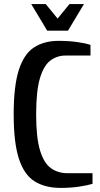

<svg xmlns="http://www.w3.org/2000/svg" viewBox="-20 -910 488 940"><path d="M277 10Q202 10 150.5 -21.5Q99 -53 73 -131.5Q47 -210 47 -350Q47 -490 72.5 -568.5Q98 -647 147.5 -678.5Q197 -710 267 -710Q317 -710 359 -704Q401 -698 423 -690V-638H300Q259 -638 226.5 -613.5Q194 -589 175.5 -527Q157 -465 157 -350Q157 -236 176 -173.5Q195 -111 229.5 -86.5Q264 -62 310 -62H433V-10Q411 -3 369 3.5Q327 10 277 10ZM211 -760 133 -890H204L262 -819L320 -890H391L313 -760Z"/></svg>

Font: Cuprum SemiBold
Style: Regular
Weight: 600
Designer: Jovanny Lemonad
Foundry: Jovanny Lemonad
Version: Version 3.000